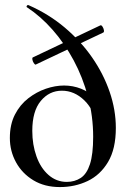

<svg xmlns="http://www.w3.org/2000/svg" viewBox="-20 -746 510 779"><path d="M378 -225Q363 -299 322.5 -338.5Q282 -378 231 -378Q180 -378 145.5 -336.5Q111 -295 111 -215Q111 -159 128 -111.5Q145 -64 177 -36Q209 -8 251 -8Q283 -8 307.5 -24Q332 -40 345 -80Q358 -120 358 -191Q358 -274 337 -353Q316 -432 279 -501Q242 -570 193.5 -625Q145 -680 90 -716Q86 -718 89 -722.5Q92 -727 96 -725Q178 -689 243 -634Q308 -579 354 -512.5Q400 -446 425 -373Q450 -300 450 -227Q450 -142 418.5 -89Q387 -36 335.5 -11.5Q284 13 223 13Q161 13 115.5 -14.5Q70 -42 45 -87.5Q20 -133 20 -186Q20 -241 40.5 -281Q61 -321 94.5 -347Q128 -373 166 -386Q204 -399 240 -399Q276 -399 309 -386Q342 -373 367 -347ZM125 -484Q122 -483 117.5 -489.5Q113 -496 111.5 -503.5Q110 -511 113 -513L387 -643Q391 -645 395.5 -638.5Q400 -632 401.5 -624Q403 -616 399 -614Z"/></svg>

Font: Cormorant SemiBold
Style: Regular
Weight: 600
Designer: Christian Thalmann (Catharsis Fonts)
Foundry: Catharsis Fonts
Version: Version 4.000